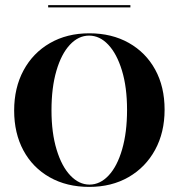

<svg xmlns="http://www.w3.org/2000/svg" viewBox="-20 -711 690 742"><path d="M325 11.3Q237.9 11.3 172.2 -25.8Q106.5 -62.9 70.6 -129.4Q34.7 -196 34.7 -283.9Q34.7 -371.8 71 -439.1Q107.3 -506.5 173 -544.4Q238.7 -582.3 325 -582.3Q412.1 -582.3 477.8 -545.2Q543.5 -508.1 579.8 -441.9Q616.1 -375.8 616.1 -287.1Q616.1 -199.2 579.4 -131.9Q542.7 -64.5 477 -26.6Q411.3 11.3 325 11.3ZM325.8 2.4Q366.9 2.4 400 -33.1Q433.1 -68.5 452 -133.9Q471 -199.2 471 -286.3Q471 -374.2 451.2 -438.7Q431.5 -503.2 398.4 -538.3Q365.3 -573.4 324.2 -573.4Q283.1 -573.4 250 -537.9Q216.9 -502.4 198 -437.5Q179 -372.6 179 -284.7Q179 -197.6 198.8 -132.7Q218.5 -67.7 252 -32.7Q285.5 2.4 325.8 2.4ZM166.1 -682.3V-691.1H483.9V-682.3Z"/></svg>

Font: Playfair 144pt SemiCondensed ExtraBold
Style: Regular
Weight: 800
Width: 4
Designer: Claus Eggers Sørensen
Foundry: Claus Eggers Sørensen
Version: Version 2.203